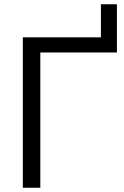

<svg xmlns="http://www.w3.org/2000/svg" viewBox="-20 -880 582 900"><path d="M87 0V-705H453V-860H528V-634H169V0Z"/></svg>

Font: NunitoSans1
Style: Book
Weight: 400
Designer: Vernon Adams
Foundry: Vernon Adams
Version: Version 3.101;gftools[0.9.27]